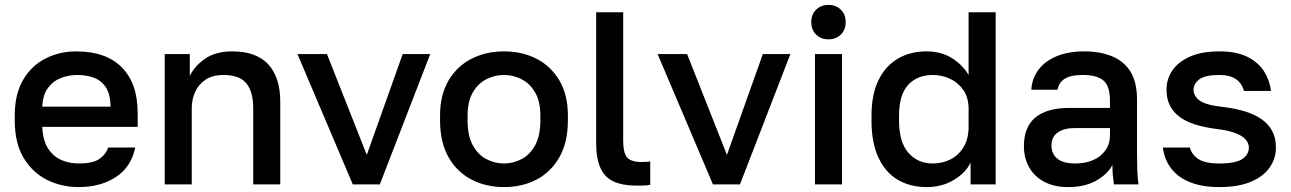

<svg xmlns="http://www.w3.org/2000/svg" viewBox="-20 -750 5250 781"><path d="M300 11Q230 11 171 -18.5Q112 -48 76 -108Q40 -168 40 -260V-280Q40 -368 74.5 -426Q109 -484 166 -512.5Q223 -541 290 -541Q411 -541 475.5 -476Q540 -411 540 -290V-234H152Q154 -180 175 -147Q196 -114 229 -99.5Q262 -85 300 -85Q357 -85 383.5 -103Q410 -121 420 -150H530Q514 -71 451.5 -30Q389 11 300 11ZM295 -445Q258 -445 226 -432Q194 -419 174 -391Q154 -363 152 -316H430Q429 -366 411 -394Q393 -422 363 -433.5Q333 -445 295 -445Z M650 0V-530H752V-441Q771 -481 814 -511Q857 -541 925 -541Q1022 -541 1071 -488.5Q1120 -436 1120 -335V0H1010V-310Q1010 -377 982 -411Q954 -445 890 -445Q844 -445 815.5 -425.5Q787 -406 773.5 -375.5Q760 -345 760 -310V0Z M1415 0 1190 -530H1310L1472 -120L1618 -530H1730L1525 0Z M2030 11Q1957 11 1898 -19.5Q1839 -50 1804.5 -110.5Q1770 -171 1770 -260V-280Q1770 -364 1804.5 -422.5Q1839 -481 1898 -511Q1957 -541 2030 -541Q2104 -541 2162.5 -511Q2221 -481 2255.5 -422.5Q2290 -364 2290 -280V-260Q2290 -171 2255.5 -110.5Q2221 -50 2162.5 -19.5Q2104 11 2030 11ZM2030 -85Q2068 -85 2102 -103Q2136 -121 2157 -159.5Q2178 -198 2178 -260V-280Q2178 -337 2157 -373.5Q2136 -410 2102 -427.5Q2068 -445 2030 -445Q1992 -445 1958 -427.5Q1924 -410 1903 -373.5Q1882 -337 1882 -280V-260Q1882 -198 1903 -159.5Q1924 -121 1958 -103Q1992 -85 2030 -85Z M2570 5Q2513 5 2476.5 -11.5Q2440 -28 2422.5 -66.5Q2405 -105 2405 -169V-700H2515V-177Q2515 -128 2531 -109.5Q2547 -91 2590 -91Q2601 -91 2609 -91.5Q2617 -92 2625 -93V2Q2620 3 2609.5 4Q2599 5 2588.5 5Q2578 5 2570 5Z M2880 0 2655 -530H2775L2937 -120L3083 -530H3195L2990 0Z M3295 0V-530H3405V0ZM3350 -590Q3319 -590 3299.5 -609.5Q3280 -629 3280 -660Q3280 -691 3299.5 -710.5Q3319 -730 3350 -730Q3381 -730 3400.5 -710.5Q3420 -691 3420 -660Q3420 -629 3400.5 -609.5Q3381 -590 3350 -590Z M3749 11Q3682 11 3631.5 -19Q3581 -49 3553 -109.5Q3525 -170 3525 -260V-280Q3525 -365 3553 -423Q3581 -481 3631.5 -511Q3682 -541 3748 -541Q3808 -541 3851.5 -514Q3895 -487 3920 -445V-700H4030V0H3928V-89Q3910 -49 3861.5 -19Q3813 11 3749 11ZM3774 -85Q3813 -85 3846 -101.5Q3879 -118 3899.5 -151.5Q3920 -185 3920 -235V-306Q3920 -352 3899.5 -382.5Q3879 -413 3845.5 -429Q3812 -445 3774 -445Q3711 -445 3674 -404.5Q3637 -364 3637 -280V-260Q3637 -172 3675 -128.5Q3713 -85 3774 -85Z M4325 11Q4268 11 4227.5 -10.5Q4187 -32 4166 -70Q4145 -108 4145 -155Q4145 -234 4192 -272.5Q4239 -311 4330 -311H4495V-340Q4495 -400 4468.5 -422.5Q4442 -445 4385 -445Q4334 -445 4310 -429Q4286 -413 4282 -385H4175Q4178 -431 4204 -466Q4230 -501 4277.5 -521Q4325 -541 4390 -541Q4455 -541 4503.5 -521Q4552 -501 4578.5 -458.5Q4605 -416 4605 -346V-135Q4605 -93 4606 -61.5Q4607 -30 4611 0H4511Q4508 -23 4506.5 -39Q4505 -55 4505 -79Q4486 -42 4439.5 -15.5Q4393 11 4325 11ZM4355 -85Q4393 -85 4424.5 -98Q4456 -111 4475.5 -137Q4495 -163 4495 -200V-229H4350Q4308 -229 4282.5 -211Q4257 -193 4257 -158Q4257 -125 4280.5 -105Q4304 -85 4355 -85Z M4940 11Q4882 11 4840 -2Q4798 -15 4770.5 -37.5Q4743 -60 4728.5 -89Q4714 -118 4710 -150H4820Q4827 -122 4854 -103.5Q4881 -85 4940 -85Q5006 -85 5033 -103Q5060 -121 5060 -150Q5060 -167 5047.5 -182Q5035 -197 5005.5 -208.5Q4976 -220 4924 -226Q4879 -232 4842 -243.5Q4805 -255 4779 -274Q4753 -293 4739 -320.5Q4725 -348 4725 -385Q4725 -428 4748.5 -463Q4772 -498 4820 -519.5Q4868 -541 4940 -541Q5010 -541 5054.5 -518.5Q5099 -496 5122 -459.5Q5145 -423 5150 -380H5040Q5032 -411 5007.5 -428Q4983 -445 4940 -445Q4881 -445 4858 -427Q4835 -409 4835 -385Q4835 -359 4860.5 -340.5Q4886 -322 4962 -314Q5009 -308 5047 -296Q5085 -284 5112.5 -264.5Q5140 -245 5155 -217Q5170 -189 5170 -150Q5170 -105 5144.5 -68.5Q5119 -32 5068 -10.5Q5017 11 4940 11Z"/></svg>

Font: Golos Text Medium
Style: Regular
Weight: 500
Designer: A.Korolkova, Vitaly Kuzmin
Foundry: ParaType Ltd
Version: Version 2.004